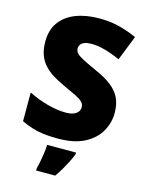

<svg xmlns="http://www.w3.org/2000/svg" viewBox="-137 -807 851 1111"><g transform="rotate(15 288.5 -251.5)"><path d="M544 -217Q544 -159 514.5 -107Q485 -55 423.5 -22.5Q362 10 264 10Q215 10 178.5 5.5Q142 1 110 -9Q78 -19 44 -35V-207Q102 -178 161 -162.5Q220 -147 268 -147Q297 -147 315 -154Q333 -161 342 -173Q351 -185 351 -200Q351 -219 338 -232Q325 -245 297 -259Q269 -273 222 -294Q182 -312 150 -332Q118 -352 95.5 -377Q73 -402 61 -435.5Q49 -469 49 -515Q49 -584 83 -630.5Q117 -677 177.5 -700.5Q238 -724 318 -724Q388 -724 444 -708.5Q500 -693 544 -673L485 -524Q439 -545 394.5 -557.5Q350 -570 312 -570Q287 -570 271 -564Q255 -558 247.5 -547.5Q240 -537 240 -524Q240 -507 253 -494Q266 -481 296.5 -465.5Q327 -450 380 -426Q432 -403 468.5 -375.5Q505 -348 524.5 -310.5Q544 -273 544 -217ZM387 72Q376 99 364 122.5Q352 146 338 170Q324 194 305 221H191V207Q197 186 202 159Q207 132 210.5 106Q214 80 214 61H387Z"/></g></svg>

Font: Noto Sans Hebrew Black
Style: Regular
Weight: 900
Designer: Monotype Design Team
Foundry: Monotype Imaging Inc.
Version: Version 2.003